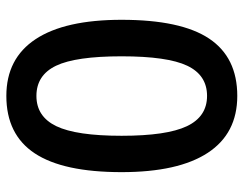

<svg xmlns="http://www.w3.org/2000/svg" viewBox="-102 -663 775 611"><g transform="rotate(90 285.5 -357.5)"><path d="M527.8 -356.9Q527.8 -170.9 468 -80.6Q408.2 9.8 285.2 9.8Q166 9.8 104.5 -83.5Q43 -176.8 43 -356.9Q43 -545.9 102.8 -635.5Q162.6 -725.1 285.2 -725.1Q404.8 -725.1 466.3 -631.3Q527.8 -537.6 527.8 -356.9ZM159.2 -356.9Q159.2 -210.9 189.2 -148.4Q219.2 -85.9 285.2 -85.9Q351.1 -85.9 381.6 -149.4Q412.1 -212.9 412.1 -356.9Q412.1 -500.5 381.6 -564.7Q351.1 -628.9 285.2 -628.9Q219.2 -628.9 189.2 -565.9Q159.2 -502.9 159.2 -356.9Z"/></g></svg>

Font: f0_51262          
Style: Regular
Weight: 600
Foundry: Ascender Corporation
Version: Version 1.10